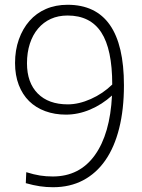

<svg xmlns="http://www.w3.org/2000/svg" viewBox="-20 -772 595 804"><path d="M263 -752Q499 -752 499 -415Q499 -314 479 -234.5Q459 -155 421 -100.5Q383 -46 328 -17Q273 12 202 12Q174 12 147 8Q120 4 88 -5L90 -51Q122 -41 147.5 -37Q173 -33 201 -33Q313 -33 377 -122Q441 -211 449 -372Q407 -334 357 -313Q307 -292 256 -292Q209 -292 169.5 -306.5Q130 -321 102 -348.5Q74 -376 58.5 -416.5Q43 -457 43 -508Q43 -562 59 -607Q75 -652 103.5 -684.5Q132 -717 172.5 -734.5Q213 -752 263 -752ZM264 -335Q310 -335 360.5 -357.5Q411 -380 450 -418Q450 -566 404 -636.5Q358 -707 263 -707Q224 -707 193 -693Q162 -679 139.5 -652.5Q117 -626 105 -589Q93 -552 93 -507Q93 -426 138 -380.5Q183 -335 264 -335Z"/></svg>

Font: Encode Sans Narrow
Style: ExtraLight
Weight: 200
Designer: Pablo Impallari, Andres Torresi
Foundry: Pablo Impallari, Andres Torresi
Version: Version 1.000; ttfautohint (v1.00) -l 8 -r 50 -G 200 -x 14 -